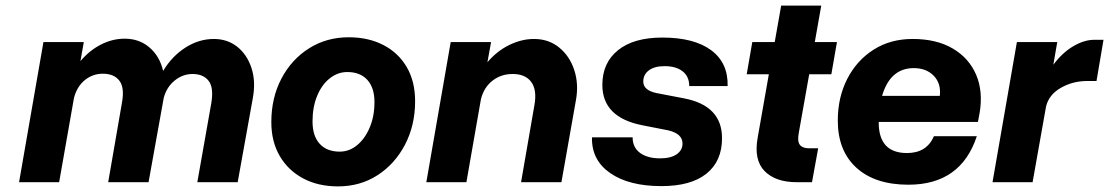

<svg xmlns="http://www.w3.org/2000/svg" viewBox="-20 -650 3957 685"><path d="M415 -283Q425 -337 406 -362Q387 -387 347 -387Q311 -387 283 -364.5Q255 -342 244 -301L191 0H48L135 -500H279L267 -432Q299 -470 340 -491Q381 -512 425 -512Q477 -512 513.5 -480.5Q550 -449 562 -397Q594 -450 642 -480.5Q690 -511 743 -511Q791 -511 826 -483.5Q861 -456 877 -408Q893 -360 882 -300L828 0H684L734 -283Q743 -338 724 -362Q705 -386 667 -386Q632 -386 603 -362.5Q574 -339 564 -300L510 0H366Z M948 -214Q948 -301 984 -369.5Q1020 -438 1082.5 -477.5Q1145 -517 1224 -517Q1295 -517 1348.5 -489Q1402 -461 1431.5 -410Q1461 -359 1461 -289Q1461 -203 1425 -134Q1389 -65 1327 -25Q1265 15 1186 15Q1115 15 1061.5 -13.5Q1008 -42 978 -93.5Q948 -145 948 -214ZM1316 -286Q1316 -337 1290.5 -365Q1265 -393 1219 -393Q1185 -393 1156.5 -370.5Q1128 -348 1111.5 -308Q1095 -268 1095 -217Q1095 -165 1120.5 -137Q1146 -109 1192 -109Q1226 -109 1254 -132Q1282 -155 1299 -195Q1316 -235 1316 -286Z M1887 -277Q1896 -330 1875 -358Q1854 -386 1809 -386Q1768 -386 1737.5 -362.5Q1707 -339 1696 -297L1644 0H1501L1588 -500H1732L1719 -428Q1753 -468 1797 -489.5Q1841 -511 1885 -511Q1938 -511 1975.5 -480Q2013 -449 2029 -399.5Q2045 -350 2035 -294L1983 0H1839Z M2364 -185 2272 -203Q2129 -231 2129 -347Q2129 -426 2185 -471Q2241 -516 2343 -516Q2456 -516 2517 -471Q2578 -426 2576 -343H2439Q2439 -377 2415.5 -395.5Q2392 -414 2351 -414Q2315 -414 2295 -399Q2275 -384 2275 -359Q2275 -328 2322 -318L2421 -299Q2556 -273 2556 -157Q2556 -75 2500.5 -30.5Q2445 14 2340 14Q2224 14 2157 -32.5Q2090 -79 2092 -160H2237Q2237 -124 2263.5 -104.5Q2290 -85 2335 -85Q2373 -85 2394 -99.5Q2415 -114 2415 -138Q2415 -173 2364 -185Z M2899 -121 2877 0H2822Q2747 0 2708 -39.5Q2669 -79 2683 -158L2723 -385H2644L2664 -500H2744L2767 -630H2910L2887 -500H2966L2946 -385H2867L2830 -177Q2824 -146 2833.5 -133.5Q2843 -121 2865 -121Z M2969 -220Q2969 -303 3003 -369Q3037 -435 3097 -473Q3157 -511 3236 -511Q3321 -511 3379 -477Q3437 -443 3462.5 -383.5Q3488 -324 3475 -247L3469 -215H3115V-213Q3115 -104 3216 -104Q3286 -104 3312 -164H3465Q3408 9 3221 9Q3102 9 3035.5 -51.5Q2969 -112 2969 -220ZM3240 -407Q3156 -407 3127 -308H3333Q3338 -352 3311.5 -379.5Q3285 -407 3240 -407Z M3608 -500H3752L3738 -419Q3770 -462 3809 -485Q3848 -508 3884 -508H3917L3892 -361H3859Q3807 -361 3764.5 -336.5Q3722 -312 3712 -270L3664 0H3521Z"/></svg>

Font: Overused Grotesk
Style: Bold Italic
Weight: 700
Italic angle: -10°
Version: Version 0.003